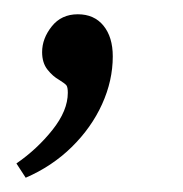

<svg xmlns="http://www.w3.org/2000/svg" viewBox="-20 -118 256 269"><path d="M16 131 3 111Q32 91 53.5 64Q75 37 75 12Q75 4 73 1.5Q71 -1 63 -6Q54 -11 46.5 -20.5Q39 -30 39 -45Q39 -64 52.5 -81Q66 -98 89 -98Q112 -98 125 -82Q138 -66 138 -39Q138 -5 123 28Q108 61 80.5 88Q53 115 16 131Z"/></svg>

Font: Yrsa Light
Style: Italic
Weight: 300
Italic angle: -7.10001°
Designer: Anna Giedrys (Yrsa+Rasa design), David Brezina (Yrsa art-direction, Rasa art-direction, design)
Foundry: Rosetta Type Foundry
Version: Version 2.004